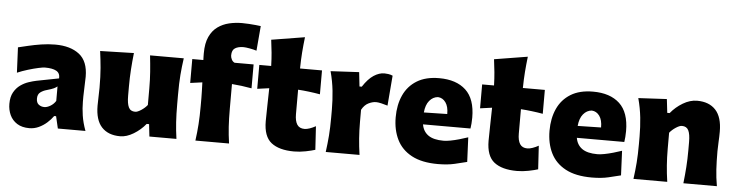

<svg xmlns="http://www.w3.org/2000/svg" viewBox="-50 -1101 5213 1360"><g transform="rotate(5 2556.5 -421.0)"><path d="M186 15.1Q133.8 15.1 99.1 -6.8Q64.5 -28.8 47.6 -65.2Q30.8 -101.6 30.8 -144.5Q30.8 -194.3 49.1 -226.8Q67.4 -259.3 95.2 -279.1Q123 -298.8 153.3 -308.8Q183.6 -318.8 207.5 -323.7L366.2 -354.5Q368.2 -392.1 340.8 -407.2Q313.5 -422.4 259.8 -422.4Q246.1 -422.4 213.4 -415.3Q180.7 -408.2 140.4 -396Q100.1 -383.8 64.9 -368.7L56.6 -548.3Q85.4 -555.2 127.7 -565.2Q169.9 -575.2 219.2 -583Q268.6 -590.8 318.4 -590.8Q426.3 -590.8 489.5 -541.7Q552.7 -492.7 552.7 -382.3Q552.7 -354 550.5 -313.5Q548.3 -272.9 548.3 -242.7V-204.6Q548.3 -159.2 555.9 -107.9Q563.5 -56.6 584.5 0H388.2L368.2 -85.9H354.5Q336.9 -60.5 310.8 -37.4Q284.7 -14.2 252.9 0.5Q221.2 15.1 186 15.1ZM279.3 -143.1Q298.3 -143.1 321.5 -156.5Q344.7 -169.9 359.9 -193.8V-296.9Q350.6 -289.1 336.2 -282Q321.8 -274.9 285.6 -264.6Q261.7 -258.3 241.9 -243.9Q222.2 -229.5 222.2 -198.7Q222.2 -168.9 239.5 -156Q256.8 -143.1 279.3 -143.1Z M832 16.1Q746.6 16.1 700.4 -34.2Q654.3 -84.5 654.3 -186.5Q654.3 -224.1 655.8 -252.9Q657.2 -281.7 657.2 -313Q657.2 -395.5 652.1 -454.1Q647 -512.7 638.7 -573.2L878.4 -579.6Q871.6 -519 867.7 -460.7Q863.8 -402.3 863.8 -339.8V-274.9Q863.8 -219.7 876.7 -192.9Q889.6 -166 923.3 -166Q939.5 -166 965.6 -183.1Q991.7 -200.2 1008.8 -221.7V-339.8Q1008.8 -402.3 1004.6 -457.5Q1000.5 -512.7 993.7 -573.2H1233.4Q1224.6 -512.7 1220 -454.1Q1215.3 -395.5 1215.3 -313V-246.6Q1215.3 -174.8 1219 -117.7Q1222.7 -60.5 1231.4 0H1039.1L1029.3 -87.4H1012.2Q976.6 -43.5 927.2 -13.7Q877.9 16.1 832 16.1Z M1366.2 0Q1374.5 -60.5 1378.4 -117.7Q1382.3 -174.8 1382.3 -246.6V-303.2Q1382.3 -327.6 1381.3 -356Q1380.4 -384.3 1379.4 -415L1293.9 -403.3V-573.2H1372.6Q1372.1 -586.4 1371.8 -598.6Q1371.6 -610.8 1371.6 -621.6Q1371.6 -692.9 1393.1 -739Q1414.6 -785.2 1450.7 -811Q1486.8 -836.9 1531.5 -847.4Q1576.2 -857.9 1623 -857.9Q1646 -857.9 1672.1 -856.2Q1698.2 -854.5 1721.2 -852.3Q1744.1 -850.1 1756.8 -848.1L1741.7 -671.9Q1721.2 -678.7 1692.1 -683.8Q1663.1 -689 1647.9 -689Q1611.3 -689 1588.6 -675Q1565.9 -661.1 1565.9 -623Q1565.9 -609.4 1573.5 -594.2Q1581.1 -579.1 1595.2 -573.2H1730V-403.3Q1657.2 -416.5 1589.4 -421.4V-246.6Q1589.4 -174.8 1593 -117.7Q1596.7 -60.5 1605.5 0Z M2068.8 16.1Q1962.4 16.1 1906.5 -27.8Q1850.6 -71.8 1850.6 -180.2Q1850.6 -230 1852.3 -286.1Q1854 -342.3 1855 -415L1770.5 -403.3V-573.2H1855Q1853.5 -624 1849.4 -667.7Q1845.2 -711.4 1838.9 -758.3L2075.7 -796.9Q2068.8 -739.3 2064.9 -687.3Q2061 -635.3 2060.1 -573.2H2216.3V-403.3Q2177.2 -410.2 2137.5 -415Q2097.7 -419.9 2059.6 -422.4V-248.5Q2059.6 -200.2 2075.9 -174.8Q2092.3 -149.4 2128.9 -149.4Q2144.5 -149.4 2165.8 -156.7Q2187 -164.1 2208 -175.8L2218.3 -8.8Q2194.3 -1 2151.6 7.6Q2108.9 16.1 2068.8 16.1Z M2293 0Q2301.3 -60.5 2305.7 -117.7Q2310.1 -174.8 2310.1 -246.6V-303.2Q2310.1 -369.6 2303 -436.8Q2295.9 -503.9 2277.3 -573.2L2479.5 -584L2490.7 -482.9H2506.8Q2544.4 -540.5 2583 -565.7Q2621.6 -590.8 2658.7 -590.8Q2669.9 -590.8 2686.3 -588.6Q2702.6 -586.4 2717.8 -579.6L2700.2 -365.2Q2678.7 -372.1 2655.5 -377.4Q2632.3 -382.8 2617.7 -382.8Q2592.8 -382.8 2564 -368.7Q2535.2 -354.5 2516.1 -319.3V-234.9Q2516.1 -171.9 2520.3 -116.2Q2524.4 -60.5 2533.2 0Z M3091.3 16.1Q2976.6 16.1 2904.5 -22.7Q2832.5 -61.5 2798.8 -130.1Q2765.1 -198.7 2765.1 -288.1Q2765.1 -377 2796.1 -445.1Q2827.1 -513.2 2890.1 -552Q2953.1 -590.8 3048.8 -590.8Q3170.4 -590.8 3238 -528.1Q3305.7 -465.3 3305.7 -332.5Q3305.7 -309.1 3304 -290.8Q3302.2 -272.5 3299.8 -254.9H2962.4Q2970.7 -205.1 3008.1 -178.5Q3045.4 -151.9 3117.7 -151.9Q3137.2 -151.9 3166.7 -157.5Q3196.3 -163.1 3228.8 -172.4Q3261.2 -181.6 3289.6 -191.4L3297.4 -17.1Q3260.3 -7.8 3210 4.2Q3159.7 16.1 3091.3 16.1ZM3127 -342.8Q3127.4 -395.5 3106.2 -425Q3085 -454.6 3051.3 -456.5Q3015.6 -453.6 2990.7 -423.6Q2965.8 -393.6 2960.9 -339.4Z M3653.3 16.1Q3546.9 16.1 3491 -27.8Q3435.1 -71.8 3435.1 -180.2Q3435.1 -230 3436.8 -286.1Q3438.5 -342.3 3439.5 -415L3355 -403.3V-573.2H3439.5Q3438 -624 3433.8 -667.7Q3429.7 -711.4 3423.3 -758.3L3660.2 -796.9Q3653.3 -739.3 3649.4 -687.3Q3645.5 -635.3 3644.5 -573.2H3800.8V-403.3Q3761.7 -410.2 3721.9 -415Q3682.1 -419.9 3644 -422.4V-248.5Q3644 -200.2 3660.4 -174.8Q3676.8 -149.4 3713.4 -149.4Q3729 -149.4 3750.2 -156.7Q3771.5 -164.1 3792.5 -175.8L3802.7 -8.8Q3778.8 -1 3736.1 7.6Q3693.4 16.1 3653.3 16.1Z M4185.1 16.1Q4070.3 16.1 3998.3 -22.7Q3926.3 -61.5 3892.6 -130.1Q3858.9 -198.7 3858.9 -288.1Q3858.9 -377 3889.9 -445.1Q3920.9 -513.2 3983.9 -552Q4046.9 -590.8 4142.6 -590.8Q4264.2 -590.8 4331.8 -528.1Q4399.4 -465.3 4399.4 -332.5Q4399.4 -309.1 4397.7 -290.8Q4396 -272.5 4393.6 -254.9H4056.2Q4064.5 -205.1 4101.8 -178.5Q4139.2 -151.9 4211.4 -151.9Q4231 -151.9 4260.5 -157.5Q4290 -163.1 4322.5 -172.4Q4355 -181.6 4383.3 -191.4L4391.1 -17.1Q4354 -7.8 4303.7 4.2Q4253.4 16.1 4185.1 16.1ZM4220.7 -342.8Q4221.2 -395.5 4200 -425Q4178.7 -454.6 4145 -456.5Q4109.4 -453.6 4084.5 -423.6Q4059.6 -393.6 4054.7 -339.4Z M4481 0Q4489.3 -60.5 4493.7 -117.7Q4498 -174.8 4498 -246.6V-303.2Q4498 -369.6 4491 -436.8Q4483.9 -503.9 4465.3 -573.2L4667.5 -584L4678.7 -486.8H4695.8Q4731.4 -530.8 4781.7 -560.8Q4832 -590.8 4882.3 -590.8Q4967.8 -590.8 5014.4 -540.3Q5061 -489.7 5061 -387.2Q5061 -350.1 5058.8 -313.7Q5056.6 -277.3 5056.6 -246.6Q5056.6 -174.8 5060.1 -117.7Q5063.5 -60.5 5074.2 0H4835.9Q4842.8 -60.5 4846.7 -116.2Q4850.6 -171.9 4850.6 -234.9V-294.9Q4850.6 -350.1 4837.4 -377Q4824.2 -403.8 4790.5 -403.8Q4773.9 -403.8 4747.6 -386.5Q4721.2 -369.1 4704.1 -347.7V-234.9Q4704.1 -171.9 4708.3 -116.2Q4712.4 -60.5 4721.2 0Z"/></g></svg>

Font: Pinar DS4-ExtraBold
Style: Regular
Weight: 800
Designer: Amin Abedi
Version: Version 2.000